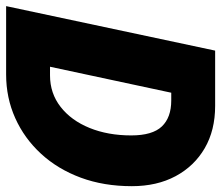

<svg xmlns="http://www.w3.org/2000/svg" viewBox="-72 -672 740 643"><g transform="rotate(90 298.5 -350.0)"><path d="M-3 0 146 -700H331Q413 -700 473 -665Q533 -630 566.5 -567.5Q600 -505 600 -421Q600 -327 571.5 -250Q543 -173 491.5 -117Q440 -61 372 -30.5Q304 0 226 0ZM313 -553H287L200 -147H229Q289 -147 334.5 -182.5Q380 -218 405 -279.5Q430 -341 430 -419Q430 -490 400 -521.5Q370 -553 313 -553Z"/></g></svg>

Font: Red Hat Mono
Style: Bold Italic
Weight: 700
Italic angle: -12°
Monospace: yes
Designer: Pentagram, MCKL
Foundry: Pentagram, MCKL
Version: Version 1.023; ttfautohint (v1.8.3)